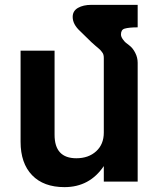

<svg xmlns="http://www.w3.org/2000/svg" viewBox="-20 -749 658 792"><path d="M279.8 -679.2Q279.8 -704.1 301.8 -716.6Q323.7 -729 356.9 -729H547.9V-636.2Q512.2 -636.2 494.1 -630.9Q479 -626.5 479 -606.9Q479 -597.7 486.3 -587.4Q493.7 -577.1 498.3 -573.5Q502.9 -569.8 514.2 -561Q527.8 -550.8 537.8 -531.2Q547.9 -511.7 547.9 -490.2V0H408.2V-64Q349.6 22.9 246.1 22.9Q159.7 22.9 112.3 -26.4Q64.9 -75.7 64.9 -164.1V-540H205.1V-192.9Q205.1 -96.2 294.9 -96.2Q345.2 -96.2 376.7 -125Q408.2 -153.8 408.2 -202.1V-509.8Q408.2 -517.1 406.7 -522.9Q405.3 -528.8 400.4 -534.7Q395.5 -540.5 393.6 -543Q391.6 -545.4 383.8 -551.8Q376 -558.1 375 -559.1Q359.4 -572.8 356.9 -575.2L311 -620.1Q279.8 -648.4 279.8 -679.2Z"/></svg>

Font: Miedinger*
Style: Bold
Weight: 700
Version: Version 001.000